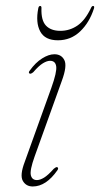

<svg xmlns="http://www.w3.org/2000/svg" viewBox="-20 -634 344 660"><path d="M107 -15Q117.5 -15 131.2 -23.2Q145 -31.5 165 -54Q168.5 -56.5 171.5 -58.5Q174.5 -60.5 177.5 -59Q182 -56 177.5 -49Q138.5 7 92.5 7Q69.5 7 58.5 -12.2Q47.5 -31.5 65 -77.5L156.5 -332Q176 -386.5 173.2 -405.8Q170.5 -425 152 -425Q141.5 -425 127.5 -416.5Q113.5 -408 94.5 -386Q86 -379 82 -381Q76.5 -384 82 -391Q102 -419 124.8 -433.2Q147.5 -447.5 167 -447.5Q191 -447.5 201.2 -427.5Q211.5 -407.5 192.5 -356L99 -96Q82 -48.5 86 -31.8Q90 -15 107 -15ZM187.5 -528Q219.5 -528 246 -546Q272.5 -564 292.5 -606Q295.5 -613.5 300 -613.5Q305.5 -613.5 303 -605Q287.5 -556.5 255.5 -526Q223.5 -495.5 179 -495.5Q134.5 -495.5 118.2 -526Q102 -556.5 111.5 -605Q113 -613.5 118 -613.5Q123 -613.5 122.5 -606Q121 -564 138 -546Q155 -528 187.5 -528Z"/></svg>

Font: Fraunces 72pt S000 Thin
Style: Italic
Weight: 100
Italic angle: -16°
Version: Version 1.000; ttfautohint (v1.8.3)